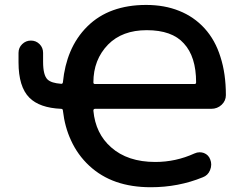

<svg xmlns="http://www.w3.org/2000/svg" viewBox="-20 -785 1040 794"><path d="M603.5 -10.7Q524.4 -10.7 460.9 -32.7Q397.5 -54.7 349.1 -99.6Q300.8 -144.5 273.4 -205.1Q248 -259.8 240.2 -327.1Q240.2 -335 232.4 -335Q143.6 -338.9 101.6 -380.9Q56.6 -425.8 56.6 -527.3V-566.4Q56.6 -587.9 71.8 -602.5Q86.9 -617.2 107.9 -617.2Q128.9 -617.2 143.6 -602.5Q158.2 -587.9 158.2 -566.4V-529.3Q158.2 -473.6 176.8 -456.1Q192.4 -441.4 232.4 -438.5Q239.3 -437.5 240.2 -445.3Q247.1 -514.6 270.5 -570.3Q295.9 -630.9 341.3 -675.8Q386.7 -720.7 447.8 -742.7Q508.8 -764.6 584 -764.6Q660.2 -764.6 720.7 -740.2Q782.2 -715.8 826.2 -667.5Q870.1 -619.1 891.6 -549.8Q914.1 -480.5 914.1 -391.6Q914.1 -368.2 896.5 -351.6Q878.9 -335 853.5 -335H373Q366.2 -335 366.2 -327.1Q375 -232.4 439.5 -175.8Q507.8 -115.2 622.1 -115.2Q707 -115.2 784.2 -150.4Q794.9 -155.3 805.7 -155.3Q814.5 -155.3 823.2 -152.3Q842.8 -144.5 849.6 -125Q853.5 -115.2 853.5 -104.5Q853.5 -92.8 848.6 -81.1Q839.8 -59.6 818.4 -51.8Q717.8 -10.7 603.5 -10.7ZM784.2 -437.5Q791 -437.5 791 -444.3Q791 -550.8 740.2 -605.5Q691.4 -660.2 586.9 -660.2Q485.4 -660.2 426.8 -600.6Q366.2 -538.1 366.2 -444.3Q366.2 -437.5 373 -437.5Z"/></svg>

Font: Rounded Mgen+ 1m medium
Style: Regular
Weight: 500
Designer: [Source Han Sans]
Ryoko NISHIZUKA  (kana & ideographs); Paul D. Hunt (Latin, Greek & Cyrillic); Wenlong ZHANG  (bopomofo
Version: Version 1.059.20150602